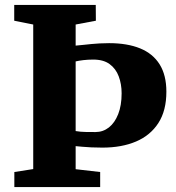

<svg xmlns="http://www.w3.org/2000/svg" viewBox="-20 -763 718 783"><path d="M115.5 -73.5V-663L38 -678.5V-743H370.5L371 -678.5L288.5 -663V-577Q306 -578.5 321.8 -580.2Q337.5 -582 353.5 -583.5Q369.5 -585 387 -586Q404.5 -587 425 -587Q499 -587 551.2 -565.8Q603.5 -544.5 631 -500.5Q658.5 -456.5 658.5 -389Q658.5 -312 626 -261.5Q593.5 -211 535 -186Q476.5 -161 397.5 -161Q373 -161 352.5 -162Q332 -163 315.8 -164.5Q299.5 -166 288.5 -167V-73L388.5 -61.5V0H38.5V-61.5ZM369.5 -224.5Q400 -224.5 424 -243.2Q448 -262 462 -297.5Q476 -333 476 -382.5Q476 -420 464.2 -451.5Q452.5 -483 426.8 -501.8Q401 -520.5 358.5 -520Q339 -520 320 -517.8Q301 -515.5 288.5 -512.5V-228.5Q309 -225 330.2 -224.8Q351.5 -224.5 369.5 -224.5Z"/></svg>

Font: Merriweather 28pt Black
Style: Regular
Weight: 900
Version: Version 2.100